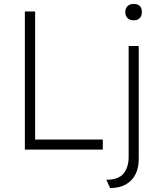

<svg xmlns="http://www.w3.org/2000/svg" viewBox="-20 -758 787 973"><path d="M106 0V-700H158V-51H501V0ZM657 -655Q637 -655 626 -666.5Q615 -678 615 -697Q615 -715 626 -726.5Q637 -738 657 -738Q699 -738 699 -697Q699 -678 688.5 -666.5Q678 -655 657 -655ZM538 195 519 153Q580 153 606 121.5Q632 90 632 36V-525H683V47Q683 117 644.5 156Q606 195 538 195Z"/></svg>

Font: Readex Pro ExtraLight
Style: Regular
Weight: 200
Designer: Bonnie Shaver-Troup, Thomas Jockin
Foundry: Lexend
Version: Version 1.203; ttfautohint (v1.8.3)